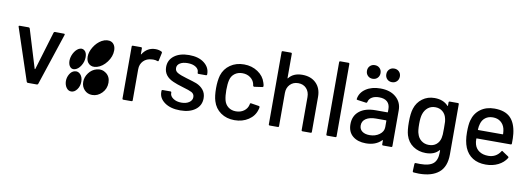

<svg xmlns="http://www.w3.org/2000/svg" viewBox="-67 -1152 4908 1781"><g transform="rotate(10 2387.0 -261.0)"><path d="M288.1 0H204.1Q194.8 0 191.9 -7.8L28.8 -498L27.8 -502Q27.8 -508.8 37.1 -508.8H121.1Q129.9 -508.8 132.8 -501L243.2 -139.2Q245.1 -137.2 246.1 -137.2Q247.1 -137.2 249 -139.2L357.9 -501Q360.8 -508.8 370.1 -508.8L454.1 -507.8Q464.8 -507.8 461.9 -497.1L299.8 -7.8Q296.9 0 288.1 0Z M547.9 -78.1Q548.8 -41.5 566.9 -16.4Q585 8.8 612.8 8.8Q643.1 8.8 666.5 -22.7Q689.9 -54.2 689.9 -97.2Q689.9 -140.1 666.5 -164.8Q643.1 -189.5 611.8 -181.2Q584.5 -174.8 566.2 -144.3Q547.9 -113.8 547.9 -78.1ZM547.9 -268.1Q548.8 -231.4 566.7 -212.2Q584.5 -192.9 612.8 -201.2Q643.6 -210.4 666.7 -247.8Q689.9 -285.2 689.9 -328.1Q689.9 -371.6 666.3 -389.6Q642.6 -407.7 611.8 -391.1Q584 -374.5 565.9 -339.4Q547.9 -304.2 547.9 -268.1ZM809.6 6.8Q861.3 6.8 900.6 -33.4Q939.9 -73.7 939.9 -130.9Q939.9 -187 900.1 -217.3Q860.4 -247.6 809.6 -233.9Q765.6 -222.2 736.6 -183.1Q707.5 -144 707.5 -99.1Q707.5 -54.2 736.3 -23.7Q765.1 6.8 809.6 6.8ZM707.5 -335.9Q707.5 -290.5 736.3 -267.8Q765.1 -245.1 809.6 -257.8Q861.3 -272.9 900.6 -325.4Q939.9 -377.9 939.9 -435.1Q939.9 -462.9 929 -482.7Q918 -502.4 899.9 -510.7Q881.8 -519 858.2 -516.8Q834.5 -514.6 809.6 -501Q765.6 -475.6 736.6 -428.2Q707.5 -380.9 707.5 -335.9Z M1316.4 -514.2Q1348.6 -514.2 1374.5 -501Q1380.9 -498.5 1379.4 -488.8L1363.3 -414.1Q1361.8 -405.3 1351.6 -408.2Q1335.9 -415 1311.5 -415L1297.4 -414.1Q1249.5 -411.6 1219.5 -380.9Q1189.5 -350.1 1189.5 -301.8V-9.8Q1189.5 0 1179.2 0H1103.5Q1093.3 0 1093.3 -9.8V-499Q1093.3 -508.8 1103.5 -508.8H1179.2Q1189.5 -508.8 1189.5 -499V-445.8Q1189.5 -441.9 1191.9 -442.4Q1192.9 -442.4 1193.4 -443.8Q1238.3 -514.2 1316.4 -514.2Z M1638.2 5.9Q1547.4 5.9 1492.2 -33.4Q1437 -72.8 1437 -130.9V-142.1Q1437 -151.9 1447.3 -151.9H1519Q1529.3 -151.9 1529.3 -142.1V-137.2Q1529.3 -108.9 1560.1 -87.9Q1590.8 -66.9 1637.2 -66.9Q1682.1 -66.9 1710.2 -86.4Q1738.3 -106 1738.3 -136.2Q1738.3 -165.5 1712.4 -180.2Q1688 -192.9 1627.9 -210Q1566.9 -228 1533.2 -243.2Q1440.9 -282.2 1440.9 -368.2Q1440.9 -434.6 1493.4 -474.4Q1545.9 -514.2 1633.3 -514.2Q1722.2 -514.2 1775.1 -473.4Q1828.1 -432.6 1828.1 -370.1V-367.2Q1828.1 -356.9 1818.4 -356.9H1748Q1738.3 -356.9 1738.3 -367.2V-370.1Q1738.3 -399.9 1709.2 -418.9Q1680.2 -438 1632.3 -438Q1587.4 -438 1560.3 -420.9Q1533.2 -403.8 1533.2 -375Q1533.2 -345.7 1560.1 -331.1Q1587.4 -315.4 1645 -298.8Q1710.9 -279.8 1742.2 -268.1Q1783.7 -251 1808.8 -219.5Q1834 -188 1834 -142.1Q1834 -74.2 1780.8 -34.2Q1727.5 5.9 1638.2 5.9Z M1945.8 -134.8Q1931.2 -180.7 1931.2 -255.9Q1931.2 -324.2 1945.8 -377Q1966.3 -441.4 2020.8 -479.2Q2075.2 -517.1 2149.9 -517.1Q2224.1 -517.1 2280.3 -479.2Q2336.4 -441.4 2354 -382.8Q2360.8 -363.8 2361.8 -350.1Q2361.8 -341.3 2353 -339.8L2277.8 -329.1H2275.9Q2269 -329.1 2266.1 -337.9L2263.2 -354Q2254.4 -388.7 2223.4 -411.4Q2192.4 -434.1 2148.9 -434.1Q2106.4 -434.1 2076.4 -411.4Q2046.4 -388.7 2037.1 -350.1Q2027.8 -312 2027.8 -254.9Q2027.8 -199.2 2037.1 -161.1Q2046.9 -121.1 2076.7 -98.1Q2106.4 -75.2 2148.9 -75.2Q2192.9 -75.2 2224.4 -98.1Q2255.9 -121.1 2264.2 -158.2Q2265.1 -159.2 2265.1 -161.1Q2264.2 -162.1 2265.1 -163.1V-167Q2268.1 -174.3 2275.9 -172.9L2351.1 -161.1Q2358.9 -159.7 2358.9 -152.8V-148.9Q2358.9 -141.6 2354 -127Q2336.9 -65.9 2281 -29.1Q2225.1 7.8 2149.9 7.8Q2074.7 7.8 2020.3 -30.3Q1965.8 -68.4 1945.8 -134.8Z M2698.7 -516.1Q2780.3 -516.1 2828.6 -468.5Q2877 -420.9 2877 -339.8V-9.8Q2877 0 2866.7 0H2791Q2780.8 0 2780.8 -9.8V-320.8Q2780.8 -371.1 2751.7 -402.1Q2722.7 -433.1 2674.8 -433.1Q2627.4 -433.1 2597.7 -401.9Q2567.9 -370.6 2567.9 -321.8V-9.8Q2567.9 0 2557.6 0H2481.9Q2471.7 0 2471.7 -9.8V-689.9Q2471.7 -700.2 2481.9 -700.2H2557.6Q2567.9 -700.2 2567.9 -689.9V-462.9Q2567.9 -460 2570.3 -459.5Q2571.3 -459.5 2571.8 -460.9Q2614.7 -516.1 2698.7 -516.1Z M3099.6 0H3023.9Q3013.7 0 3013.7 -9.8V-689.9Q3013.7 -700.2 3023.9 -700.2H3099.6Q3109.9 -700.2 3109.9 -689.9V-9.8Q3109.9 0 3099.6 0Z M3434.6 -517.1Q3527.3 -517.1 3581.5 -469.7Q3635.7 -422.4 3635.7 -348.1V-9.8Q3635.7 0 3625.5 0H3549.8Q3539.6 0 3539.6 -9.8V-45.9Q3539.6 -51.3 3534.7 -47.9Q3480.5 7.8 3387.7 7.8Q3310.5 7.8 3263.7 -31Q3216.8 -69.8 3216.8 -143.1Q3216.8 -221.2 3271.5 -265.6Q3326.2 -310.1 3423.8 -310.1H3535.6Q3539.6 -310.1 3539.6 -314V-340.8Q3539.6 -385.7 3513.4 -409.9Q3487.3 -434.1 3436.5 -434.1Q3395 -434.1 3368.4 -417.7Q3341.8 -401.4 3335.9 -373Q3333 -362.3 3323.7 -363.8L3242.7 -375Q3232.4 -376.5 3233.9 -382.8Q3242.2 -442.9 3297.1 -480Q3352.1 -517.1 3434.6 -517.1ZM3408.7 -73.2Q3462.9 -73.2 3501.2 -101.6Q3539.6 -129.9 3539.6 -171.9V-231Q3539.6 -234.9 3535.6 -234.9H3441.9Q3381.8 -234.9 3347.2 -211.9Q3312.5 -189 3312.5 -147.9Q3312.5 -112.3 3338.6 -92.8Q3364.7 -73.2 3408.7 -73.2ZM3573.7 -611.1Q3555.7 -592.8 3527.8 -592.8Q3500 -592.8 3481.9 -611.1Q3463.9 -629.4 3463.9 -657.2Q3463.9 -685.1 3481.9 -703.1Q3500 -721.2 3527.8 -721.2Q3555.7 -721.2 3573.7 -703.1Q3591.8 -685.1 3591.8 -657.2Q3591.8 -629.4 3573.7 -611.1ZM3391.6 -611.1Q3373.5 -592.8 3345.7 -592.8Q3317.9 -592.8 3299.8 -611.1Q3281.7 -629.4 3281.7 -657.2Q3281.7 -685.1 3299.8 -703.1Q3317.9 -721.2 3345.7 -721.2Q3373.5 -721.2 3391.6 -703.1Q3409.7 -685.1 3409.7 -657.2Q3409.7 -629.4 3391.6 -611.1Z M4078.1 -467.8V-499Q4078.1 -508.8 4088.4 -508.8H4164.6Q4174.3 -508.8 4174.3 -499V-25.9Q4174.3 90.3 4108.4 144.8Q4042.5 199.2 3922.4 199.2Q3916 199.2 3898.7 198.2Q3881.3 197.3 3872.1 196.8Q3862.3 195.3 3862.3 186L3865.2 117.2Q3865.2 113.3 3868.4 110.4Q3871.6 107.4 3876.5 107.9Q3885.3 108.9 3917.5 108.9Q4002.9 108.9 4040.5 77.1Q4078.1 45.4 4078.1 -28.8V-46.9Q4078.1 -49.3 4076.7 -50Q4075.2 -50.8 4073.2 -48.8Q4032.2 0 3950.2 0Q3882.8 0 3831.3 -34.9Q3779.8 -69.8 3760.3 -133.8Q3747.1 -176.8 3747.1 -255.9Q3747.1 -337.4 3762.2 -383.8Q3781.2 -444.3 3830.1 -480.7Q3878.9 -517.1 3944.3 -517.1Q4026.9 -517.1 4073.2 -466.8Q4078.1 -461.9 4078.1 -467.8ZM4072.3 -163.1Q4076.2 -186.5 4077.1 -196.8Q4078.1 -209 4078.1 -256.8Q4078.1 -304.7 4077.1 -316.9Q4075.7 -333 4071.3 -350.1Q4062.5 -387.7 4034.4 -410.9Q4006.3 -434.1 3965.3 -434.1Q3924.8 -434.1 3896.5 -411.1Q3868.2 -388.2 3855.5 -350.1Q3844.2 -317.4 3844.2 -256.8Q3844.2 -188.5 3854.5 -163.1Q3864.7 -125.5 3894.5 -102.3Q3924.3 -79.1 3965.3 -79.1Q4008.3 -79.1 4035.9 -102.1Q4063.5 -125 4072.3 -163.1Z M4720.2 -317.9Q4724.6 -277.3 4723.1 -226.1Q4723.1 -215.8 4713.4 -215.8H4394Q4390.1 -215.8 4390.1 -211.9Q4390.1 -180.2 4396.5 -160.2Q4407.7 -120.1 4441.4 -97.7Q4475.1 -75.2 4525.4 -75.2Q4599.1 -75.2 4639.2 -136.2Q4644 -147.5 4652.3 -139.2L4709.5 -101.1Q4716.8 -95.2 4712.4 -87.9Q4684.6 -42.5 4632.8 -16.8Q4581.1 8.8 4516.1 8.8Q4443.8 8.8 4393.6 -22.7Q4343.3 -54.2 4318.4 -113.8Q4294.4 -171.9 4294.4 -256.8Q4294.4 -329.1 4305.2 -368.2Q4323.2 -437.5 4377.2 -477.3Q4431.2 -517.1 4508.3 -517.1Q4607.4 -517.1 4658 -467.5Q4708.5 -418 4720.2 -317.9ZM4508.3 -434.1Q4466.3 -434.1 4438 -412.8Q4409.7 -391.6 4399.4 -355Q4391.6 -330.6 4390.1 -298.8Q4390.1 -294.9 4394 -294.9H4623Q4627.4 -294.9 4627.4 -298.8Q4626 -329.1 4621.1 -348.1Q4610.8 -387.7 4581.3 -410.9Q4551.8 -434.1 4508.3 -434.1Z"/></g></svg>

Font: Gruenseis Font Medium
Style: Regular
Weight: 500
Designer: Jeremy Tribby
Foundry: Tribby Type
Version: Version 1.408;Glyphs 3.1.2 (3151)